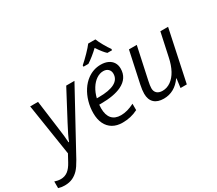

<svg xmlns="http://www.w3.org/2000/svg" viewBox="-266 -1132 1963 1737"><g transform="rotate(-30 715.5 -263.0)"><path d="M-95.7 230.5V161.1Q-63.5 172.4 -32.2 172.4Q9.8 172.4 42 147.9Q72.8 124 99.1 75.2L138.7 2.4L55.2 -536.1H137.2L172.9 -266.6Q191.9 -132.8 193.4 -81.5H198.7Q218.8 -135.7 273.9 -238.3L431.6 -536.1H517.6L174.3 92.3Q141.6 150.4 115 178.5Q88.4 206.5 54.2 223.1Q18.1 240.2 -30.3 240.2Q-64.9 240.2 -95.7 230.5Z M519 -196.8Q519 -257.3 535.4 -314.9Q551.8 -372.6 582.3 -419.9Q612.8 -467.3 654.8 -498Q718.3 -544.4 795.4 -544.4Q837.9 -544.4 869.6 -529.8Q901.4 -515.1 918.5 -487.8Q935.5 -460.4 935.5 -423.8Q935.5 -322.8 837.9 -275.4Q758.8 -237.3 623 -237.3H604Q602.1 -222.2 602.1 -199.2Q602.1 -128.9 634.3 -92.3Q666.5 -55.7 728 -55.7Q761.7 -55.7 796.1 -65.2Q830.6 -74.7 868.7 -94.2V-27.8Q830.1 -8.3 790.8 0.7Q751.5 9.8 707.5 9.8Q648.4 9.8 606.2 -14.9Q564 -39.6 541.5 -85.9Q519 -132.3 519 -196.8ZM855.5 -416.5Q855.5 -445.8 836.7 -464.1Q817.9 -482.4 786.1 -482.4Q749 -482.4 714.4 -459.2Q679.7 -436 653.3 -394Q627 -352.1 613.8 -297.9H635.3Q744.6 -297.9 800 -327.9Q855.5 -357.9 855.5 -416.5ZM793.9 -766.1H869.1Q880.9 -735.4 905.3 -692.1Q929.7 -648.9 951.2 -619.6V-606H902.3Q870.6 -633.3 824.7 -703.1Q796.4 -675.8 763.4 -649.4Q730.5 -623 703.6 -606H652.3V-619.6Q687.5 -649.9 731 -694.6Q774.4 -739.3 793.9 -766.1Z M1005.4 -119.1Q1005.4 -156.2 1016.6 -209L1086.9 -536.1H1168.5L1097.2 -204.6Q1086.4 -155.8 1086.4 -129.4Q1086.4 -96.2 1106.9 -77.6Q1127.4 -59.1 1165 -59.1Q1210.4 -59.1 1250.5 -87.2Q1290.5 -115.2 1318.8 -167Q1347.7 -220.7 1362.3 -291.5L1415 -536.1H1495.6L1381.8 0H1316.4L1328.6 -94.7H1325.2Q1252 8.3 1139.2 8.3Q1074.2 8.3 1039.8 -24.7Q1005.4 -57.6 1005.4 -119.1Z"/></g></svg>

Font: Viking Open Sans
Style: Italic
Weight: 400
Italic angle: -12°
Foundry: Ascender Corporation
Version: Version 2.000